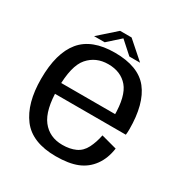

<svg xmlns="http://www.w3.org/2000/svg" viewBox="-165 -835 929 970"><g transform="rotate(30 299.0 -350.0)"><path d="M293 5V-61.5Q217 -61.5 174.2 -116.8Q131.5 -172 131.5 -297.5Q131.5 -430 175.8 -480.5Q220 -531 291.5 -531Q365 -531 406 -482.8Q447 -434.5 447 -318.5L452.5 -329.5H120.5V-266.5H545.5Q547.5 -281.5 547.5 -299Q547.5 -447.5 488.2 -522.8Q429 -598 291.5 -598Q157.5 -598 95.5 -522.8Q33.5 -447.5 33.5 -297.5Q33.5 -155 94.2 -75Q155 5 293 5ZM293 -61.5V5Q368 5 416.8 -14.5Q465.5 -34 496.5 -76.5Q527.5 -119 536 -180L445 -204.5Q436.5 -161 418.8 -126Q401 -91 368.8 -76.2Q336.5 -61.5 293 -61.5ZM157.5 -617.5H219.5L291.5 -682L363.5 -617.5H426L325 -706.5H258Z"/></g></svg>

Font: Anybody UltraCondensed Thin
Style: Regular
Weight: 400
Version: Version 1.111